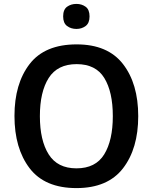

<svg xmlns="http://www.w3.org/2000/svg" viewBox="-20 -952 782 982"><path d="M687 -358Q687 -524 609 -624.5Q531 -725 372 -725Q209 -725 131.5 -624.5Q54 -524 54 -359Q54 -193 131.5 -91.5Q209 10 371 10Q531 10 609 -91Q687 -192 687 -358ZM184 -358Q184 -482 229 -553Q274 -624 372 -624Q470 -624 513.5 -553Q557 -482 557 -358Q557 -234 513 -162.5Q469 -91 371 -91Q274 -91 229 -162.5Q184 -234 184 -358ZM371 -932Q343 -932 323 -917.5Q303 -903 303 -868Q303 -834 323 -819Q343 -804 371 -804Q398 -804 418 -819Q438 -834 438 -868Q438 -903 418 -917.5Q398 -932 371 -932Z"/></svg>

Font: Noto Sans Display Medium
Style: Regular
Weight: 500
Designer: Monotype Design Team
Foundry: Monotype Imaging Inc.
Version: Version 1.900